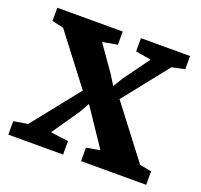

<svg xmlns="http://www.w3.org/2000/svg" viewBox="-102 -669 821 784"><g transform="rotate(20 308.5 -277.5)"><path d="M70.1 -68.7 233 -273.2 69.9 -486.4 19.7 -498.1V-555.4H303.8V-498.1L239.1 -486.4L317.1 -375.4L343.5 -332.8L369.4 -375.5L450.1 -486.4L382.9 -498.1V-555.4H596.5V-498.1L540.6 -486.4L386 -291.6L556.9 -68.1L607.9 -58.6V0H324.9V-58.6L384 -68.7L305.3 -186.1L275.4 -230.3L250.7 -186.7L169.3 -68.7L246.8 -58.6V0H8.9V-58.6Z"/></g></svg>

Font: Merriweather 7pt Light
Style: Regular
Weight: 300
Designer: Eben Sorkin
Foundry: Eben Sorkin
Version: Version 2.200;gftools[0.9.31]